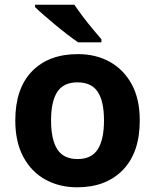

<svg xmlns="http://www.w3.org/2000/svg" viewBox="-20 -786 659 816"><path d="M574 -274Q574 -138 502.5 -64Q431 10 308 10Q232 10 172.5 -23Q113 -56 79 -119.5Q45 -183 45 -274Q45 -410 116 -483Q187 -556 311 -556Q388 -556 447 -523Q506 -490 540 -427.5Q574 -365 574 -274ZM197 -274Q197 -193 223.5 -151.5Q250 -110 310 -110Q369 -110 395.5 -151.5Q422 -193 422 -274Q422 -355 395.5 -395.5Q369 -436 309 -436Q250 -436 223.5 -395.5Q197 -355 197 -274ZM296 -766Q311 -744 331.5 -716.5Q352 -689 373.5 -663.5Q395 -638 411 -619V-606H312Q293 -619 267.5 -638.5Q242 -658 215.5 -680Q189 -702 166 -722Q143 -742 129 -756V-766Z"/></svg>

Font: Noto Sans Devanagari UI
Style: Bold
Weight: 700
Designer: Jelle Bosma - Monotype Design Team
Foundry: Monotype Imaging Inc.
Version: Version 2.004; ttfautohint (v1.8.4.7-5d5b)